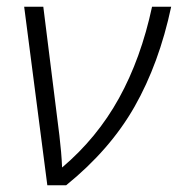

<svg xmlns="http://www.w3.org/2000/svg" viewBox="-20 -552 530 572"><path d="M121 0H177Q308 -106 381 -234.5Q454 -363 490 -532H433Q400 -378 334.5 -259.5Q269 -141 165 -53Q164 -76 162 -99.5Q160 -123 157 -148L109 -532H52Z"/></svg>

Font: Noto Sans UI Light
Style: Italic
Weight: 300
Italic angle: -12°
Designer: Monotype Design Team
Foundry: Monotype Imaging Inc.
Version: Version 1.901